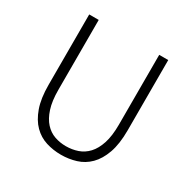

<svg xmlns="http://www.w3.org/2000/svg" viewBox="-166 -883 1036 1050"><g transform="rotate(30 352.5 -358.0)"><path d="M352 13Q303 13 258 -1Q213 -15 178.5 -49.5Q144 -84 123.5 -141.5Q103 -199 103 -285V-729H163V-288Q163 -217 178.5 -169.5Q194 -122 220 -93.5Q246 -65 280 -53Q314 -41 352 -41Q391 -41 426 -53Q461 -65 487.5 -93.5Q514 -122 529.5 -169.5Q545 -217 545 -288V-729H602V-285Q602 -199 581.5 -141.5Q561 -84 526.5 -49.5Q492 -15 446.5 -1Q401 13 352 13Z"/></g></svg>

Font: SpoqaHanSansJP-Light
Style: Regular
Weight: 300
Designer: [Source Han Sans]
Ryoko NISHIZUKA  (kana & ideographs); Paul D. Hunt (Latin, Greek & Cyrillic); Wenlong ZHANG  (bopomofo
Foundry: Spoqa (http://bi.spoqa.com)
Version: Version 1.002.20150607